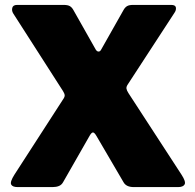

<svg xmlns="http://www.w3.org/2000/svg" viewBox="-20 -762 796 782"><path d="M719 -51Q738 -22 732 -11Q726 0 705 0H525Q494 0 483 -20L373 -208Q365 -222 359 -222.5Q353 -223 345 -209L237 -20Q231 -9 220 -4.5Q209 0 194 0H52Q31 0 25.5 -10.5Q20 -21 39 -51L236 -356Q244 -367 243.5 -374Q243 -381 236 -392L34 -707Q27 -718 30 -730Q33 -742 50 -742H239Q256 -742 264.5 -737Q273 -732 279 -721L370 -560Q375 -552 381.5 -552Q388 -552 392 -560L483 -721Q489 -732 497.5 -737Q506 -742 522 -742H677Q695 -742 696.5 -731Q698 -720 690 -709L501 -419Q494 -409 495 -401.5Q496 -394 503 -383L719 -51Z"/></svg>

Font: Libre Franklin Black
Style: Regular
Weight: 900
Designer: Pablo Impallari, Rodrigo Fuenzalida, Nhung Nguyen
Foundry: Impallari Type
Version: Version 3.000